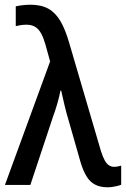

<svg xmlns="http://www.w3.org/2000/svg" viewBox="-20 -786 536 816"><path d="M1 0 193 -525 173 -597Q165 -625 155 -643.5Q145 -662 130 -671.5Q115 -681 92 -681Q79 -681 67.5 -679Q56 -677 47 -675V-759Q55 -761 65 -762.5Q75 -764 86.5 -765Q98 -766 108 -766Q155 -766 185.5 -749Q216 -732 237 -696Q258 -660 274 -604L409 -144Q417 -119 425 -104.5Q433 -90 443 -83.5Q453 -77 465 -77Q473 -77 480.5 -78.5Q488 -80 495 -82V-1Q488 2 478 4.5Q468 7 457.5 8.5Q447 10 436 10Q406 10 384 -1.5Q362 -13 347.5 -37Q333 -61 322 -98L272 -273Q267 -289 262.5 -306Q258 -323 254 -340Q250 -357 246.5 -372.5Q243 -388 240 -401H237Q232 -375 223.5 -345.5Q215 -316 205 -289L109 0Z"/></svg>

Font: Noto Sans Display SemiCondensed Medium
Style: Regular
Weight: 500
Width: 4
Designer: Monotype Design Team
Foundry: Monotype Imaging Inc.
Version: Version 2.003